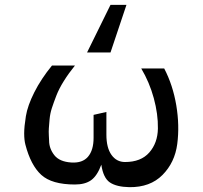

<svg xmlns="http://www.w3.org/2000/svg" viewBox="-20 -771 838 794"><path d="M340 -554 437 -751H503L437 -554ZM399 -90Q382 -44 357 -26Q332 -8 290 -8Q194 -8 150.5 -48Q107 -88 85 -173Q80 -192 80 -219.5Q80 -247 87 -290.5Q94 -334 122 -389.5Q150 -445 195 -500H290Q264 -468 244 -436Q224 -404 213 -375.5Q202 -347 194.5 -324Q187 -301 185 -277Q183 -253 182 -240.5Q181 -228 182 -210Q183 -192 183 -190Q183 -157 204.5 -129.5Q226 -102 275 -99Q321 -96 344 -123Q367 -150 367 -201V-296L420 -308V-214Q420 -160 441 -130.5Q462 -101 497 -101Q563 -101 597.5 -140.5Q632 -180 633 -239.5Q634 -299 616 -365Q598 -431 564 -488H659Q695 -419 709 -335.5Q723 -252 713 -175.5Q703 -99 652 -47.5Q601 4 515 3Q462 2 434.5 -16.5Q407 -35 399 -90Z"/></svg>

Font: OpenDyslexic
Style: Regular
Weight: 400
Designer: Abbie Gonzalez
Version: Version 0.920;hotconv 1.0.109;makeotfexe 2.5.65596